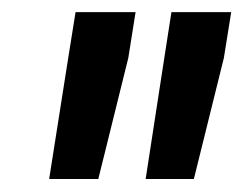

<svg xmlns="http://www.w3.org/2000/svg" viewBox="-20 -770 392 309"><path d="M198.2 -750.5 186.5 -676.8 138.2 -481.9H59.1L89.8 -676.8L101.6 -750.5ZM352.1 -750.5 340.3 -676.8 292 -481.9H214.4L245.1 -681.2L255.9 -750.5Z"/></svg>

Font: Roboto Condensed
Style: Bold Italic
Weight: 700
Italic angle: -12°
Designer: Christian Robertson
Foundry: Google
Version: Version 3.0